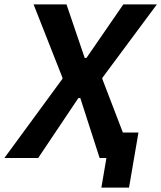

<svg xmlns="http://www.w3.org/2000/svg" viewBox="-57 -720 735 875"><path d="M-37 0H117L300 -273H309L397 0H428L405 135H531L574 -116H503L409 -361L410 -366L658 -700H505L337 -456H329L246 -700H96L228 -365L227 -360Z"/></svg>

Font: Fixel Text 20240404 SemiBold
Style: Italic
Weight: 600
Width: 4
Italic angle: -10°
Designer: AlfaBravo + MacPaw
Foundry: Kyrylo Tkachov, Marchela Mozhyna, Serhii Makarenko, Maria Weinstein, Zakhar Kryvoshyya
Version: Version 1.211;Glyphs 3.2 (3225)